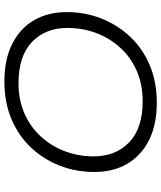

<svg xmlns="http://www.w3.org/2000/svg" viewBox="52 -798 752 897"><g transform="rotate(-90 428.5 -350.0)"><path d="M397 6Q294 6 221.5 -30.5Q149 -67 111 -132.5Q73 -198 73 -285Q73 -371 102.5 -447Q132 -523 187 -581.5Q242 -640 320 -673Q398 -706 495 -706Q599 -706 671.5 -669.5Q744 -633 782 -567.5Q820 -502 820 -415Q820 -329 790 -253Q760 -177 705 -118.5Q650 -60 572 -27Q494 6 397 6ZM404 -60Q482 -60 545 -87.5Q608 -115 653 -164Q698 -213 722 -276.5Q746 -340 746 -412Q746 -514 680.5 -577Q615 -640 488 -640Q410 -640 347 -612.5Q284 -585 239 -536Q194 -487 170 -423.5Q146 -360 146 -289Q146 -186 211.5 -123Q277 -60 404 -60Z"/></g></svg>

Font: Montserrat
Style: Italic
Weight: 400
Italic angle: -11.3°
Designer: Julieta Ulanovsky
Foundry: Julieta Ulanovsky
Version: Version 9.000; ttfautohint (v1.8.4.7-5d5b)